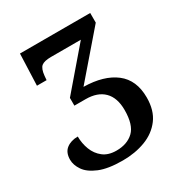

<svg xmlns="http://www.w3.org/2000/svg" viewBox="-171 -835 908 966"><g transform="rotate(-30 283.5 -351.5)"><path d="M264 11Q179 11 128.5 -10Q78 -31 56.5 -62.5Q35 -94 35 -125Q35 -167 61 -187Q87 -207 127 -207Q127 -167 141 -130.5Q155 -94 184.5 -71Q214 -48 261 -48Q324 -48 361 -83.5Q398 -119 398 -205Q398 -276 361 -313Q324 -350 255 -350H190V-395L384 -621H211Q171 -621 155 -608Q139 -595 135 -555L133 -531H77L84 -714H492V-658L277 -409Q394 -407 460 -356Q526 -305 526 -204Q526 -129 490.5 -81.5Q455 -34 395.5 -11.5Q336 11 264 11Z"/></g></svg>

Font: Noto Serif SemiCondensed SemiBold
Style: Regular
Weight: 600
Width: 4
Designer: Monotype Design Team
Foundry: Monotype Imaging Inc.
Version: Version 2.013; ttfautohint (v1.8.4.7-5d5b)